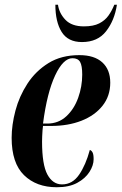

<svg xmlns="http://www.w3.org/2000/svg" viewBox="-20 -778 512 808"><path d="M219 10Q133 10 81 -41Q29 -92 29 -198Q29 -252 45 -312.5Q61 -373 95.5 -426Q130 -479 184 -512.5Q238 -546 314 -546Q377 -546 410.5 -515.5Q444 -485 444 -430Q444 -374 411.5 -333Q379 -292 323 -270Q267 -248 195 -248H161Q160 -243 159 -230Q158 -217 157.5 -203.5Q157 -190 157 -182Q157 -85 179.5 -43.5Q202 -2 241 -2Q285 -2 313 -43Q341 -84 358 -147Q365 -145 369.5 -136.5Q374 -128 374 -108Q374 -82 356.5 -54.5Q339 -27 305 -8.5Q271 10 219 10ZM179 -258Q226 -258 259 -288.5Q292 -319 309 -366.5Q326 -414 326 -464Q326 -502 317 -517.5Q308 -533 285 -533Q246 -533 212 -460.5Q178 -388 161 -258ZM325 -601Q266 -601 239.5 -643.5Q213 -686 213 -758H224Q229 -722 255.5 -694.5Q282 -667 333 -667Q373 -667 397.5 -679.5Q422 -692 436.5 -712.5Q451 -733 461 -758H472Q462 -692 426.5 -646.5Q391 -601 325 -601Z"/></svg>

Font: Noto Serif Display ExtraCondensed
Style: Bold Italic
Weight: 700
Width: 2
Italic angle: -12°
Designer: Monotype Design Team
Foundry: Monotype Imaging Inc.
Version: Version 2.009